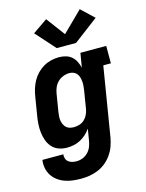

<svg xmlns="http://www.w3.org/2000/svg" viewBox="-144 -873 888 1171"><g transform="rotate(-15 300.0 -287.5)"><path d="M220 213Q194 213 168 210Q142 207 118 198.5Q94 190 73.5 175Q53 160 39.5 139Q26 118 21 92.5Q16 67 20 41H152Q150 55 154.5 68Q159 81 169.5 89Q180 97 193 100Q206 103 220 103Q240 103 259 95.5Q278 88 292.5 73Q307 58 314.5 39Q322 20 325 1L337 -72Q325 -54 307.5 -38Q290 -22 270 -11.5Q250 -1 228.5 3.5Q207 8 185 8Q158 8 133 -1Q108 -10 91 -29.5Q74 -49 65.5 -73.5Q57 -98 54 -124.5Q51 -151 53 -179Q55 -207 60 -234L78 -344Q82 -369 89.5 -393Q97 -417 109.5 -439.5Q122 -462 140.5 -481Q159 -500 181.5 -513Q204 -526 229 -532Q254 -538 278 -538Q301 -538 322 -532Q343 -526 358.5 -512.5Q374 -499 383.5 -480Q393 -461 398 -440L413 -530H576V-420H528L456 19Q451 46 441.5 72Q432 98 415.5 121.5Q399 145 376.5 163.5Q354 182 327.5 193Q301 204 274 208.5Q247 213 220 213ZM258 -102Q276 -102 293.5 -107.5Q311 -113 324.5 -125.5Q338 -138 346 -155Q354 -172 357 -189L375 -299Q377 -313 378.5 -327.5Q380 -342 379 -355.5Q378 -369 374.5 -382.5Q371 -396 363 -406.5Q355 -417 342.5 -422.5Q330 -428 316 -428Q296 -428 276.5 -420.5Q257 -413 242 -398.5Q227 -384 219 -365Q211 -346 208 -326L190 -216Q188 -203 187 -189Q186 -175 188 -162.5Q190 -150 195.5 -138Q201 -126 210 -117.5Q219 -109 231.5 -105.5Q244 -102 258 -102ZM281 -595 171 -718 264 -782 352 -664 478 -788 558 -712 403 -595Z"/></g></svg>

Font: Iosevka Slab XBdEx
Style: Italic
Weight: 800
Width: 7
Italic angle: -9°
Monospace: yes
Designer: Belleve Invis
Foundry: Belleve Invis
Version: Version 11.1.1; ttfautohint (v1.8.3)